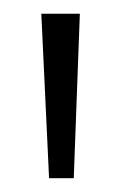

<svg xmlns="http://www.w3.org/2000/svg" viewBox="-20 -739 183 277"><path d="M50.8 -481.9 39.6 -719.2H95.2L86.4 -481.9Z"/></svg>

Font: Comme ExtraLight
Style: Regular
Weight: 250
Version: Version 1.000;gftools[0.9.27]